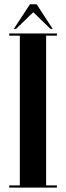

<svg xmlns="http://www.w3.org/2000/svg" viewBox="-20 -852 300 872"><path d="M22 0V-10H70V-690H22V-700H238.5V-690H189.5V-10H238.5V0ZM42.5 -720.5 116 -832.5H146.5L219.5 -720.5H209.5L131 -796.5L52.5 -720.5Z"/></svg>

Font: Imbue 100pt
Style: Bold
Weight: 700
Designer: Tyler Finck
Foundry: Etcetera Type Company
Version: Version 1.102; ttfautohint (v1.8.3)